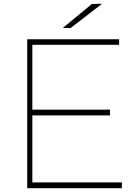

<svg xmlns="http://www.w3.org/2000/svg" viewBox="-20 -983 712 1003"><path d="M307.8 -836.7 460 -962.2 513.3 -963.3 348.9 -836.7ZM616.7 0H122.2V-777.8H602.2V-748.9H148.9V-410H554.4V-380H148.9V-30H616.7Z"/></svg>

Font: Paperlogy 1 Thin
Style: Regular
Weight: 250
Designer: redesigned by Lee Juim, glyphs from Gmarket Sans & Montserrat
Foundry: PT&
Version: Version 1.001